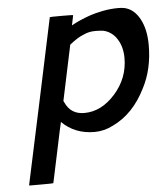

<svg xmlns="http://www.w3.org/2000/svg" viewBox="-49 -499 636 737"><g transform="rotate(-5 269.0 -130.5)"><path d="M259 -443Q251 -405 251 -404L260 -409Q269 -414 286 -421.5Q303 -429 324.5 -436.5Q346 -444 375.5 -449.5Q405 -455 434 -455Q447 -455 457 -453Q494 -445 516 -404.5Q538 -364 538 -303Q538 -211 501 -140Q454 -45 374 -7Q339 11 302 11Q226 11 176 -39V-36Q175 -35 151 80L127 193Q127 194 80 194H34V191L102 -127L169 -443Q169 -444 214 -444Q259 -444 259 -443ZM370 -373Q356 -375 339 -375Q314 -375 295 -366Q270 -357 238 -331L193 -118L196 -112Q217 -65 269 -65Q335 -65 388 -124.5Q441 -184 441 -262Q441 -304 422 -334.5Q403 -365 370 -373Z"/></g></svg>

Font: MathJax_SansSerif
Style: Italic
Weight: 400
Version: Version 1.1